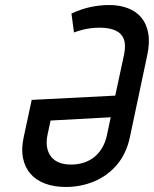

<svg xmlns="http://www.w3.org/2000/svg" viewBox="-20 -730 612 763"><path d="M414 -710Q377 -710 339.5 -702Q302 -694 264 -676L274 -601Q290 -607 307.5 -611.5Q325 -616 342.5 -618Q360 -620 376 -620Q414 -620 438.5 -609Q463 -598 472 -574.5Q481 -551 473 -513L438 -350L106 -333L74 -184Q64 -138 71.5 -101.5Q79 -65 101 -39.5Q123 -14 159 -0.5Q195 13 242 13Q301 13 354 -9Q407 -31 444.5 -75Q482 -119 496 -184L565 -510Q576 -561 569 -598.5Q562 -636 541.5 -660.5Q521 -685 488 -697.5Q455 -710 414 -710ZM263 -76Q235 -76 215 -84Q195 -92 183 -107.5Q171 -123 167 -144.5Q163 -166 169 -195L181 -251L420 -264L405 -193Q399 -165 386.5 -143.5Q374 -122 356 -107Q338 -92 314 -84Q290 -76 263 -76Z"/></svg>

Font: Advent Pro SemiBold
Style: Italic
Weight: 600
Italic angle: -12°
Version: Version 3.000